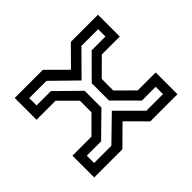

<svg xmlns="http://www.w3.org/2000/svg" viewBox="-128 -711 881 881"><g transform="rotate(45 313.0 -270.0)"><path d="M55 0V-182.5L146 -274L55 -364V-540H196.5V-423.5L275.5 -344H350.5L429.5 -423.5V-540H571V-364L480.5 -274L571 -182.5V0H429.5V-123.5L350.5 -202.5H275.5L196.5 -123.5V0ZM102.5 -46.5H150V-139.5L258.5 -250H367.5L476 -139.5V-46.5H523.5V-158.5L411.5 -273.5L523.5 -385.5V-493.5H476V-404L369 -297.5H257L150 -404V-493.5H102.5V-385.5L215 -273.5L102.5 -158.5Z"/></g></svg>

Font: Tourney Medium
Style: Regular
Weight: 500
Designer: Tyler Finck
Foundry: Etcetera Type Co
Version: Version 1.015